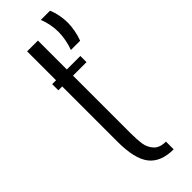

<svg xmlns="http://www.w3.org/2000/svg" viewBox="-234 -692 704 704"><g transform="rotate(-45 117.5 -340.0)"><path d="M220 -680Q235 -643 235 -602Q235 -585 231 -563.5Q227 -542 220 -524H172Q179 -542 183 -563.5Q187 -585 187 -602Q187 -643 172 -680ZM111 -155Q111 -120 114.5 -97Q118 -74 133.5 -57Q149 -40 181 -40V0Q115 0 85 -38.5Q55 -77 55 -165V-634H111ZM181 -452H35V-484H181Z"/></g></svg>

Font: Margherita Variable
Style: Regular
Weight: 400
Designer: James Puckett
Foundry: Dunwich Type Founders
Version: Version 1.008